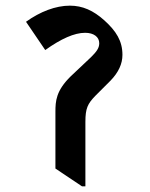

<svg xmlns="http://www.w3.org/2000/svg" viewBox="-20 -652 531 679"><path d="M270 7H282V-221C282 -269 290 -285 317 -313L371 -367C399 -396 413 -426 413 -458C413 -507 391 -542 349 -580C310 -615 272 -632 227 -632C177 -632 122 -611 72 -575L140 -475C196 -515 243 -536 281 -536C312 -536 331 -521 331 -499C331 -481 320 -468 302 -450L230 -382C178 -331 176 -294 176 -257V-56Z"/></svg>

Font: Noto Serif Devanagari SemiBold
Style: Regular
Weight: 600
Designer: Universal Thirst, Indian Type Foundry and the Monotype Design Team
Foundry: Monotype Imaging Inc.
Version: Version 2.004